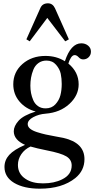

<svg xmlns="http://www.w3.org/2000/svg" viewBox="-20 -877 568 1157"><path d="M220 260Q124 260 65 225Q7 190 7 129Q7 88 35.5 56.5Q64 25 131 -4Q63 -34 63 -86Q63 -117 92 -149.5Q121 -182 195 -205Q135 -221 97.5 -265Q60 -309 60 -369Q60 -443 115.5 -491.5Q171 -540 254 -540Q320 -540 371 -508Q407 -616 470 -616Q494 -616 511 -602Q528 -588 528 -566Q528 -546 514.5 -532.5Q501 -519 481 -519Q466 -519 454 -532Q442 -545 430 -545Q418 -545 408 -530Q398 -515 392 -494Q454 -443 454 -369Q454 -302 398 -250.5Q342 -199 255 -192Q214 -189 180.5 -171Q147 -153 147 -129Q147 -113 162 -101Q177 -89 204 -80.5Q231 -72 255.5 -66.5Q280 -61 314 -55Q348 -49 362 -46Q489 -17 489 82Q489 151 434 196Q354 260 220 260ZM261 29Q201 17 164 6Q129 22 108.5 52Q88 82 88 117Q88 171 134 201Q174 228 239 228Q306 228 354 204Q412 176 412 120Q412 85 380 65.5Q348 46 261 29ZM255 -224Q291 -224 313.5 -248Q336 -272 344 -303Q352 -334 352 -371Q352 -404 346 -432.5Q340 -461 318 -486.5Q296 -512 260 -512Q232 -512 211.5 -497Q191 -482 181 -457Q171 -432 167 -408.5Q163 -385 163 -361Q163 -338 167 -316.5Q171 -295 180.5 -273Q190 -251 209 -237.5Q228 -224 255 -224ZM269 -857Q297 -857 311 -828L395 -640L373 -628L265 -769L159 -628L139 -640L223 -828Q235 -857 269 -857Z"/></svg>

Font: Libre Caslon Text
Style: Regular
Weight: 400
Designer: Pablo Impallari, Rodrigo Fuenzalida
Foundry: Pablo Impallari, Rodrigo Fuenzalida
Version: Version 1.002